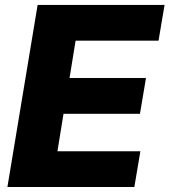

<svg xmlns="http://www.w3.org/2000/svg" viewBox="-20 -747 677 767"><path d="M9.6 0 130.3 -727.3H637.4L613.3 -584.5H282L257.8 -435.4H563.2L539.1 -292.3H233.7L209.5 -142.8H540.8L516.7 0Z"/></svg>

Font: Inter UI Extra Bold
Style: Italic
Weight: 800
Italic angle: 9.39999°
Designer: Rasmus Andersson
Foundry: rsms
Version: 3.2;8d6f07862